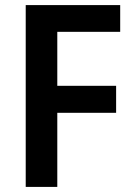

<svg xmlns="http://www.w3.org/2000/svg" viewBox="-20 -734 521 754"><path d="M205 0H81V-714H452V-609H205V-397H436V-291H205Z"/></svg>

Font: Noto Sans Khmer UI SemiCondensed SemiBold
Style: Regular
Weight: 600
Width: 4
Designer: Danh Hong and the Monotype Design Team
Foundry: Monotype Imaging Inc.
Version: Version 2.002; ttfautohint (v1.8.4.7-5d5b)